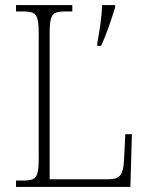

<svg xmlns="http://www.w3.org/2000/svg" viewBox="-20 -734 583 754"><path d="M43 0V-25H73Q96 -25 109 -30.5Q122 -36 127 -54Q132 -72 132 -109V-605Q132 -642 127 -660Q122 -678 109 -683.5Q96 -689 72 -689H43V-714H264V-689H234Q210 -689 197.5 -683.5Q185 -678 180 -660Q175 -642 175 -606V-30H402Q442 -30 453.5 -47Q465 -64 467 -104L472 -207H498L492 0ZM362 -565Q369 -601 374.5 -641Q380 -681 381 -714H432V-705Q423 -674 407.5 -630Q392 -586 377 -554H362Z"/></svg>

Font: Noto Serif Armenian SemiCondensed ExtraLight
Style: Regular
Weight: 200
Width: 4
Designer: Monotype Design Team
Foundry: Monotype Imaging Inc.
Version: Version 2.008; ttfautohint (v1.8.4.7-5d5b)